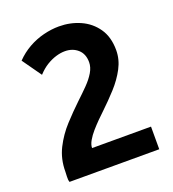

<svg xmlns="http://www.w3.org/2000/svg" viewBox="-130 -809 820 909"><g transform="rotate(-20 280.0 -354.5)"><path d="M65 0Q61 -11 62 -28Q63 -45 63 -52Q63 -116 89.5 -168.5Q116 -221 156 -264.5Q196 -308 235 -345Q265 -373 290.5 -399Q316 -425 331 -450.5Q346 -476 346 -501Q346 -543 320 -566Q294 -589 255 -589Q234 -589 210.5 -582Q187 -575 163 -560.5Q139 -546 116 -521L48 -617Q78 -648 114.5 -668.5Q151 -689 191 -699Q231 -709 269 -709Q326 -709 375.5 -687Q425 -665 455.5 -621Q486 -577 486 -511Q486 -464 463 -420.5Q440 -377 404 -337.5Q368 -298 329 -261Q315 -248 296.5 -229.5Q278 -211 260.5 -191Q243 -171 231.5 -151Q220 -131 220 -114H517V0Z"/></g></svg>

Font: Ubuntu Sans Mono
Style: Regular
Weight: 400
Monospace: yes
Designer: Dalton Maag Ltd
Foundry: Dalton Maag Ltd
Version: Version 1.006